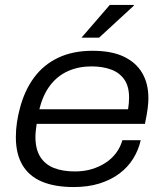

<svg xmlns="http://www.w3.org/2000/svg" viewBox="-20 -743 661 775"><path d="M277 12Q201 12 149 -10Q97 -32 70.5 -77Q44 -122 44 -189Q44 -220 48.5 -249.5Q53 -279 60 -305Q79 -378 117.5 -430Q156 -482 215 -510Q274 -538 353 -538Q431 -538 480.5 -514Q530 -490 554.5 -447.5Q579 -405 579 -347Q579 -329 576 -305Q573 -281 565 -243H128Q126 -228 124.5 -215.5Q123 -203 123 -191Q123 -141 142.5 -110Q162 -79 197.5 -65Q233 -51 283 -51Q320 -51 351 -60.5Q382 -70 407 -86.5Q432 -103 449 -126Q466 -149 474 -177H548Q539 -137 517.5 -102.5Q496 -68 462 -42.5Q428 -17 382 -2.5Q336 12 277 12ZM139 -302H497Q499 -315 500 -326.5Q501 -338 501 -349Q501 -395 481.5 -422.5Q462 -450 428 -462.5Q394 -475 349 -475Q297 -475 254.5 -456Q212 -437 182.5 -398.5Q153 -360 139 -302ZM309 -591 423 -723H520V-720L380 -591Z"/></svg>

Font: Archivo SemiExpanded Light
Style: Italic
Weight: 300
Width: 6
Italic angle: -10°
Designer: Hector Gatti
Foundry: Omnibus-Type
Version: Version 2.001